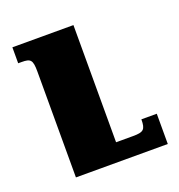

<svg xmlns="http://www.w3.org/2000/svg" viewBox="-97 -574 610 656"><g transform="rotate(-20 207.5 -246.0)"><path d="M404 -110H348C348 -73 340 -66 302 -66H240V-492H18V-434H30C63 -434 70 -428 70 -385V0H404Z"/></g></svg>

Font: Noto Serif Armenian Condensed Black
Style: Regular
Weight: 900
Width: 3
Designer: Monotype Design Team
Foundry: Monotype Imaging Inc.
Version: Version 2.008